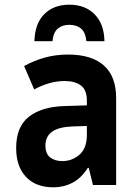

<svg xmlns="http://www.w3.org/2000/svg" viewBox="-20 -790 570 820"><path d="M208 10Q133 10 91 -34.5Q49 -79 49 -158Q49 -249 103.5 -291.5Q158 -334 254 -337L351 -340V-360Q351 -406 325.5 -425Q300 -444 256 -444Q223 -444 190 -434.5Q157 -425 126 -408L83 -508Q125 -531 171 -544Q217 -557 271 -557Q371 -557 423.5 -510.5Q476 -464 476 -371V0H377L359 -73H355Q327 -29 289.5 -9.5Q252 10 208 10ZM246 -102Q288 -102 319.5 -129.5Q351 -157 351 -214V-252L290 -250Q174 -246 174 -169Q174 -133 194.5 -117.5Q215 -102 246 -102ZM276 -770Q344 -770 384.5 -728.5Q425 -687 426 -614H349Q345 -653 325.5 -668.5Q306 -684 276 -684Q246 -684 227 -668Q208 -652 204 -614H127Q129 -690 169.5 -730Q210 -770 276 -770Z"/></svg>

Font: Noto Sans Mono Condensed
Style: Bold
Weight: 700
Width: 3
Designer: Monotype Design Team
Foundry: Monotype Imaging Inc.
Version: Version 2.014